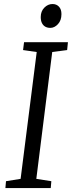

<svg xmlns="http://www.w3.org/2000/svg" viewBox="-20 -958 366 978"><path d="M7.5 0 10.5 -35 85 -47 167 -693 97.5 -703 102.5 -743H326L322 -703L246 -693L165 -47L241.5 -35L238.5 0ZM236.5 -816Q221.5 -816 210.5 -822.2Q199.5 -828.5 193.5 -840.8Q187.5 -853 187.5 -871Q187.5 -900.5 205.8 -919Q224 -937.5 247.5 -937.5Q267.5 -937.5 280.2 -924.2Q293 -911 293 -886Q293 -854 275.2 -835Q257.5 -816 236.5 -816Z"/></svg>

Font: Merriweather Light
Style: Italic
Weight: 300
Italic angle: -7.8°
Designer: Eben Sorkin
Foundry: Eben Sorkin
Version: Version 2.101